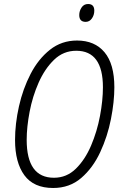

<svg xmlns="http://www.w3.org/2000/svg" viewBox="-20 -927 612 957"><path d="M245 10Q327 10 385 -40Q443 -90 479.5 -168.5Q516 -247 533 -333.5Q550 -420 550 -492Q550 -608 501 -666.5Q452 -725 364 -725Q287 -725 229 -679Q171 -633 132.5 -558.5Q94 -484 74.5 -397Q55 -310 55 -229Q55 -117 101.5 -53.5Q148 10 245 10ZM249 -41Q113 -41 113 -230Q113 -293 127.5 -369.5Q142 -446 172.5 -515Q203 -584 249.5 -629Q296 -674 360 -674Q493 -674 493 -492Q493 -427 478.5 -349.5Q464 -272 434 -201.5Q404 -131 358 -86Q312 -41 249 -41ZM407 -818Q426 -818 438 -835Q450 -852 450 -874Q450 -907 419 -907Q398 -907 386.5 -889.5Q375 -872 375 -852Q375 -818 407 -818Z"/></svg>

Font: Noto Sans Display SemiCondensed Light
Style: Italic
Weight: 300
Width: 4
Italic angle: -12°
Designer: Monotype Design Team
Foundry: Monotype Imaging Inc.
Version: Version 1.900